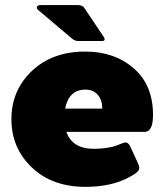

<svg xmlns="http://www.w3.org/2000/svg" viewBox="-20 -720 648 757"><path d="M383.3 -558.3H287.5Q275.8 -558.3 263.3 -568.3L129.2 -681.7Q125 -685.8 125 -690.8Q125 -700 141.7 -700H287.5Q305.8 -700 313.3 -687.5L389.2 -574.2Q392.5 -570 392.5 -565.8Q392.5 -558.3 383.3 -558.3ZM316.7 -516.7Q430.8 -516.7 507.1 -450.8Q583.3 -385 583.3 -266.7Q583.3 -200 550 -200H241.7Q265 -133.3 350 -133.3Q389.2 -133.3 425 -141.7Q438.3 -145 453.3 -151.7Q468.3 -158.3 475 -158.3Q487.5 -158.3 495.8 -137.5L520.8 -83.3Q529.2 -65 529.2 -58.3Q529.2 -55 528.3 -52.1Q527.5 -49.2 525 -46.7Q522.5 -44.2 520.8 -42.1Q519.2 -40 515 -37.1Q510.8 -34.2 509.2 -32.9Q507.5 -31.7 502.1 -28.8Q496.7 -25.8 495.8 -25Q425 16.7 316.7 16.7Q185.8 16.7 105.4 -60Q25 -136.7 25 -250Q25 -363.3 105.4 -440Q185.8 -516.7 316.7 -516.7ZM236.7 -291.7H383.3Q383.3 -325 365.8 -345.8Q348.3 -366.7 316.7 -366.7Q251.7 -366.7 236.7 -291.7Z"/></svg>

Font: BoonTook Mon
Style: Regular
Weight: 400
Designer: Sungsit Sawaiwan
Foundry: FontUni
Version: Version 3.0